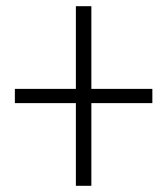

<svg xmlns="http://www.w3.org/2000/svg" viewBox="-20 -600 540 620"><path d="M225 0V-267H28V-313H225V-580H275V-313H472V-267H275V0Z"/></svg>

Font: M PLUS 1 Code Light
Style: Regular
Weight: 300
Designer: Coji Morishita
Foundry: UNDERFOREST DESIGN
Version: Version 1.002